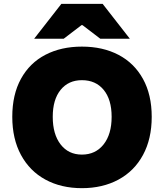

<svg xmlns="http://www.w3.org/2000/svg" viewBox="-20 -968 855 1001"><path d="M44 -359Q44 -475 89.5 -557.5Q135 -640 217 -682.5Q299 -725 407 -725Q516 -725 598 -682Q680 -639 725.5 -556.5Q771 -474 771 -359Q771 -244 725.5 -160Q680 -76 597.5 -31.5Q515 13 407 13Q299 13 217 -31.5Q135 -76 89.5 -160Q44 -244 44 -359ZM562 -359Q562 -449 520.5 -499.5Q479 -550 407 -550Q337 -550 296 -499.5Q255 -449 255 -359Q255 -268 296 -215Q337 -162 407 -162Q478 -162 520 -215Q562 -268 562 -359ZM300 -948H515L657 -766H503L410 -837H405L312 -766H158Z"/></svg>

Font: Nebula Sans Black
Style: Regular
Weight: 900
Designer: Paul D. Hunt for Adobe (as Source Sans)
Foundry: Nebula Entertainment & Broadcasting LLC
Version: Version 1.010